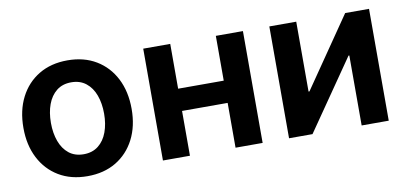

<svg xmlns="http://www.w3.org/2000/svg" viewBox="-58 -725 1936 913"><g transform="rotate(-10 910.0 -268.5)"><path d="M301.3 11.2Q221.7 11.2 163.1 -23.9Q104.5 -59.1 72.3 -121.8Q40 -184.6 40 -267.6Q40 -351.6 72.3 -414.6Q104.5 -477.5 163.1 -512.7Q221.7 -547.9 301.3 -547.9Q380.9 -547.9 439.5 -512.7Q498 -477.5 530.3 -414.6Q562.5 -351.6 562.5 -267.6Q562.5 -184.6 530.3 -121.8Q498 -59.1 439.5 -23.9Q380.9 11.2 301.3 11.2ZM301.3 -94.7Q343.3 -94.7 372.1 -117.4Q400.9 -140.1 415.3 -179.4Q429.7 -218.8 429.7 -268.1Q429.7 -317.9 415.3 -357.2Q400.9 -396.5 372.1 -419.2Q343.3 -441.9 301.3 -441.9Q258.8 -441.9 230.2 -419.2Q201.7 -396.5 187.3 -357.4Q172.9 -318.4 172.9 -268.1Q172.9 -218.8 187.3 -179.4Q201.7 -140.1 230.2 -117.4Q258.8 -94.7 301.3 -94.7Z M1052.2 -323.7V-216.3H761.2V-323.7ZM796.9 -540V0H666.5V-540ZM1147.9 -540V0H1017.1V-540Z M1756.8 0H1626V-337.9H1622.1L1388.7 0H1275.4V-540H1405.3V-202.6H1409.7L1641.6 -540H1756.8Z"/></g></svg>

Font: V-Inter
Style: SemiBold-600
Weight: 600
Designer: Rasmus Andersson
Foundry: rsms
Version: Version 4.000;git-4146feb